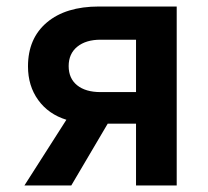

<svg xmlns="http://www.w3.org/2000/svg" viewBox="-20 -570 640 590"><path d="M55 0 184 -202Q129 -219 97.5 -262.5Q66 -306 66 -366Q66 -452 124 -501Q182 -550 284 -550H523V0H398V-190H311L199 0ZM289 -287H398V-448H289Q244 -448 217.5 -426.5Q191 -405 191 -367Q191 -329 217 -308Q243 -287 289 -287Z"/></svg>

Font: JetBrains Mono NL
Style: Bold
Weight: 700
Monospace: yes
Designer: Philipp Nurullin, Konstantin Bulenkov
Foundry: JetBrains
Version: Version 2.305; ttfautohint (v1.8.4.7-5d5b)